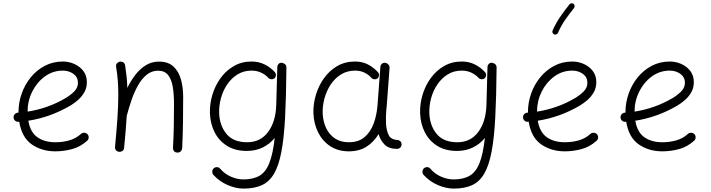

<svg xmlns="http://www.w3.org/2000/svg" viewBox="-20 -883 4241 1145"><path d="M500 -43.9Q459 -6.8 409.4 6.3Q359.9 19.5 310.1 19.5Q229 19.5 169.4 -22Q109.9 -63.5 94.7 -157.2Q92.3 -156.7 89.8 -156.7Q78.6 -155.8 70.3 -163.1Q62 -170.4 61 -181.6Q60.1 -192.9 67.4 -201.4Q74.7 -210 85.9 -210.9Q88.4 -210.9 90.3 -211.4Q90.3 -212.9 90.3 -214.8Q90.3 -270.5 109.1 -324.2Q127.9 -377.9 163.1 -421.4Q198.2 -464.8 247.1 -490.5Q295.9 -516.1 355.5 -516.1Q389.6 -516.1 422.4 -502Q455.1 -487.8 476.6 -460.4Q498 -433.1 498 -393.1Q498 -357.4 481.4 -330.1Q464.8 -302.7 442.1 -283.9Q419.4 -265.1 401.4 -254.4Q281.7 -183.6 148.9 -163.1Q160.6 -94.2 203.1 -64.5Q245.6 -34.7 310.1 -34.7Q355 -34.7 394.3 -46.1Q433.6 -57.6 462.9 -84.5Q471.2 -91.8 482.7 -91.3Q494.1 -90.8 502 -82.5Q509.3 -74.2 508.8 -62.7Q508.3 -51.3 500 -43.9ZM354.5 -461.9Q295.4 -461.9 247.8 -427.2Q200.2 -392.6 172.4 -336.9Q144.5 -281.2 144.5 -217.3Q268.1 -236.8 371.6 -298.3Q400.4 -315.4 422.6 -337.6Q444.8 -359.9 444.8 -389.6Q444.8 -422.9 418 -442.4Q391.1 -461.9 354.5 -461.9Z M666 -6.8Q675.8 -111.3 680.7 -185.1Q685.5 -258.8 685.5 -315.9Q685.5 -363.8 682.4 -403.8Q679.2 -443.8 672.4 -484.4Q670.4 -497.1 676.8 -504.6Q683.1 -512.2 692.4 -514.6Q703.1 -517.1 713.6 -512Q724.1 -506.8 726.1 -493.2Q731.4 -460 734.9 -427.2Q738.3 -394.5 739.3 -358.9Q760.3 -401.9 787.6 -437.3Q814.9 -472.7 849.9 -494.1Q884.8 -515.6 928.2 -515.6Q982.9 -515.6 1014.4 -486.3Q1045.9 -457 1059.1 -409.2Q1072.3 -361.3 1072.3 -306.2Q1072.3 -231 1071.3 -156Q1070.3 -81.1 1066.4 0.5Q1065.9 10.7 1058.6 18.8Q1051.3 26.9 1038.6 26.9Q1025.4 26.9 1018.3 18.8Q1011.2 10.7 1011.7 0Q1015.6 -73.7 1016.6 -137.7Q1017.6 -201.7 1017.6 -266.6Q1017.6 -319.8 1010.5 -364Q1003.4 -408.2 982.9 -434.8Q962.4 -461.4 922.9 -461.4Q884.3 -461.4 854.5 -437Q824.7 -412.6 802.5 -372.8Q780.3 -333 764.2 -285.9Q748 -238.8 736.3 -193.8L735.8 -192.4Q733.4 -151.9 729.5 -104.7Q725.6 -57.6 720.2 -1.5Q718.8 11.7 709.5 17.6Q700.2 23.4 689.9 22.5Q680.2 21.5 672.6 14.2Q665 6.8 666 -6.8Z M1454.1 -34.7Q1533.2 -34.7 1578.9 -96.2Q1624.5 -157.7 1627.4 -257.3L1633.8 -484.9Q1634.3 -493.7 1639.6 -499.5Q1647 -509.3 1658.7 -508.8Q1661.6 -508.8 1664.6 -507.8Q1668 -507.3 1671.4 -505.4Q1688 -498 1688 -481.9V-481Q1688 -480 1688 -478V-476.1Q1686.5 -306.2 1680.2 -183.3Q1673.8 -60.5 1658.2 21.7Q1642.6 104 1614.5 152.3Q1586.4 200.7 1541.7 221.2Q1497.1 241.7 1432.6 241.7Q1387.2 241.7 1338.4 220.9Q1289.6 200.2 1252.9 160.2Q1245.6 151.9 1245.8 140.4Q1246.1 128.9 1253.9 121.6Q1262.2 113.3 1274.2 113.8Q1286.1 114.3 1292.5 122.6Q1320.8 155.3 1358.4 171.1Q1396 187 1431.2 187Q1489.3 187 1526.9 165.3Q1564.5 143.6 1585.9 89.8Q1607.4 36.1 1618.2 -60.1Q1588.4 -23.9 1546.4 -3.4Q1504.4 17.1 1451.7 17.1Q1382.3 17.1 1334 -13.2Q1285.6 -43.5 1260 -94.2Q1234.4 -145 1231.9 -206.5Q1230 -261.7 1246.1 -316.4Q1262.2 -371.1 1294.7 -416.3Q1327.1 -461.4 1374 -488.8Q1420.9 -516.1 1480 -516.1Q1523.4 -516.1 1558.6 -498.5Q1593.8 -481 1619.1 -452.6Q1626.5 -444.3 1625.2 -432.9Q1624 -421.4 1615.2 -415Q1606.4 -408.7 1595 -410.9Q1583.5 -413.1 1577.1 -421.9Q1562 -438 1536.9 -450Q1511.7 -461.9 1480 -461.9Q1433.1 -461.9 1396.5 -439.2Q1359.9 -416.5 1334.7 -379.2Q1309.6 -341.8 1297.4 -296.6Q1285.2 -251.5 1287.1 -206.1Q1290 -133.8 1330.8 -84.2Q1371.6 -34.7 1454.1 -34.7Z M2060.5 -34.7Q2118.2 -34.7 2154.1 -65.4Q2189.9 -96.2 2208.5 -146.7Q2227.1 -197.3 2231.4 -257.3L2248.5 -484.9Q2249.5 -496.1 2258.1 -502.9Q2266.6 -509.8 2277.3 -508.3Q2288.6 -506.8 2296.4 -497.8Q2304.2 -488.8 2303.2 -478L2286.1 -250Q2285.2 -235.4 2283.2 -221.2Q2281.7 -201.7 2281.5 -181.4Q2281.2 -161.1 2282.2 -143.1Q2284.7 -105 2297.9 -77.4Q2311 -49.8 2354 -47.9Q2361.8 -45.9 2368.2 -40Q2374.5 -34.2 2375 -22Q2375 -10.7 2366.9 -2.9Q2358.9 4.9 2347.7 4.9Q2299.8 4.9 2274.2 -20.3Q2248.5 -45.4 2237.8 -83.5Q2210.4 -37.1 2166.5 -8.8Q2122.6 19.5 2060.5 19.5Q1996.1 19.5 1949.5 -11.2Q1902.8 -42 1877.2 -93.5Q1851.6 -145 1849.1 -206.5Q1847.2 -261.2 1863.3 -315.9Q1879.4 -370.6 1911.6 -416Q1943.8 -461.4 1990.7 -488.8Q2037.6 -516.1 2097.2 -516.1Q2141.1 -516.1 2174.8 -498.3Q2208.5 -480.5 2233.9 -452.6Q2241.2 -443.8 2240 -432.6Q2238.8 -421.4 2230.5 -415Q2221.7 -408.7 2210.2 -410.6Q2198.7 -412.6 2191.9 -421.9Q2176.8 -438.5 2152.8 -450.2Q2128.9 -461.9 2097.7 -461.9Q2050.3 -461.9 2013.7 -439.2Q1977.1 -416.5 1952.1 -378.9Q1927.2 -341.3 1915 -296.1Q1902.8 -251 1904.3 -206.1Q1906.7 -158.2 1925 -119.1Q1943.4 -80.1 1977.5 -57.4Q2011.7 -34.7 2060.5 -34.7Z M2707.5 -34.7Q2786.6 -34.7 2832.3 -96.2Q2877.9 -157.7 2880.9 -257.3L2887.2 -484.9Q2887.7 -493.7 2893.1 -499.5Q2900.4 -509.3 2912.1 -508.8Q2915 -508.8 2918 -507.8Q2921.4 -507.3 2924.8 -505.4Q2941.4 -498 2941.4 -481.9V-481Q2941.4 -480 2941.4 -478V-476.1Q2939.9 -306.2 2933.6 -183.3Q2927.2 -60.5 2911.6 21.7Q2896 104 2867.9 152.3Q2839.8 200.7 2795.2 221.2Q2750.5 241.7 2686 241.7Q2640.6 241.7 2591.8 220.9Q2543 200.2 2506.3 160.2Q2499 151.9 2499.3 140.4Q2499.5 128.9 2507.3 121.6Q2515.6 113.3 2527.6 113.8Q2539.6 114.3 2545.9 122.6Q2574.2 155.3 2611.8 171.1Q2649.4 187 2684.6 187Q2742.7 187 2780.3 165.3Q2817.9 143.6 2839.4 89.8Q2860.8 36.1 2871.6 -60.1Q2841.8 -23.9 2799.8 -3.4Q2757.8 17.1 2705.1 17.1Q2635.7 17.1 2587.4 -13.2Q2539.1 -43.5 2513.4 -94.2Q2487.8 -145 2485.4 -206.5Q2483.4 -261.7 2499.5 -316.4Q2515.6 -371.1 2548.1 -416.3Q2580.6 -461.4 2627.4 -488.8Q2674.3 -516.1 2733.4 -516.1Q2776.9 -516.1 2812 -498.5Q2847.2 -481 2872.6 -452.6Q2879.9 -444.3 2878.7 -432.9Q2877.4 -421.4 2868.7 -415Q2859.9 -408.7 2848.4 -410.9Q2836.9 -413.1 2830.6 -421.9Q2815.4 -438 2790.3 -450Q2765.1 -461.9 2733.4 -461.9Q2686.5 -461.9 2649.9 -439.2Q2613.3 -416.5 2588.1 -379.2Q2563 -341.8 2550.8 -296.6Q2538.6 -251.5 2540.5 -206.1Q2543.5 -133.8 2584.2 -84.2Q2625 -34.7 2707.5 -34.7Z M3538.1 -43.9Q3497.1 -6.8 3447.5 6.3Q3397.9 19.5 3348.1 19.5Q3267.1 19.5 3207.5 -22Q3147.9 -63.5 3132.8 -157.2Q3130.4 -156.7 3127.9 -156.7Q3116.7 -155.8 3108.4 -163.1Q3100.1 -170.4 3099.1 -181.6Q3098.1 -192.9 3105.5 -201.4Q3112.8 -210 3124 -210.9Q3126.5 -210.9 3128.4 -211.4Q3128.4 -212.9 3128.4 -214.8Q3128.4 -270.5 3147.2 -324.2Q3166 -377.9 3201.2 -421.4Q3236.3 -464.8 3285.2 -490.5Q3334 -516.1 3393.6 -516.1Q3427.7 -516.1 3460.4 -502Q3493.2 -487.8 3514.6 -460.4Q3536.1 -433.1 3536.1 -393.1Q3536.1 -357.4 3519.5 -330.1Q3502.9 -302.7 3480.2 -283.9Q3457.5 -265.1 3439.5 -254.4Q3319.8 -183.6 3187 -163.1Q3198.7 -94.2 3241.2 -64.5Q3283.7 -34.7 3348.1 -34.7Q3393.1 -34.7 3432.4 -46.1Q3471.7 -57.6 3501 -84.5Q3509.3 -91.8 3520.8 -91.3Q3532.2 -90.8 3540 -82.5Q3547.4 -74.2 3546.9 -62.7Q3546.4 -51.3 3538.1 -43.9ZM3392.6 -461.9Q3333.5 -461.9 3285.9 -427.2Q3238.3 -392.6 3210.4 -336.9Q3182.6 -281.2 3182.6 -217.3Q3306.2 -236.8 3409.7 -298.3Q3438.5 -315.4 3460.7 -337.6Q3482.9 -359.9 3482.9 -389.6Q3482.9 -422.9 3456.1 -442.4Q3429.2 -461.9 3392.6 -461.9ZM3400.4 -859.9Q3405.8 -855.5 3406.7 -848.1Q3407.7 -840.8 3403.3 -835.4Q3376 -801.3 3351.8 -766.8Q3327.6 -732.4 3307.1 -687Q3304.2 -680.7 3297.4 -678Q3290.5 -675.3 3284.2 -678.2Q3277.8 -680.7 3275.1 -687.7Q3272.5 -694.8 3275.4 -701.2Q3297.4 -749.5 3323 -786.1Q3348.6 -822.8 3376 -856.9Q3380.4 -862.3 3387.9 -863.3Q3395.5 -864.3 3400.4 -859.9Z M4119.6 -43.9Q4078.6 -6.8 4029.1 6.3Q3979.5 19.5 3929.7 19.5Q3848.6 19.5 3789.1 -22Q3729.5 -63.5 3714.4 -157.2Q3711.9 -156.7 3709.5 -156.7Q3698.2 -155.8 3689.9 -163.1Q3681.6 -170.4 3680.7 -181.6Q3679.7 -192.9 3687 -201.4Q3694.3 -210 3705.6 -210.9Q3708 -210.9 3710 -211.4Q3710 -212.9 3710 -214.8Q3710 -270.5 3728.8 -324.2Q3747.6 -377.9 3782.7 -421.4Q3817.9 -464.8 3866.7 -490.5Q3915.5 -516.1 3975.1 -516.1Q4009.3 -516.1 4042 -502Q4074.7 -487.8 4096.2 -460.4Q4117.7 -433.1 4117.7 -393.1Q4117.7 -357.4 4101.1 -330.1Q4084.5 -302.7 4061.8 -283.9Q4039.1 -265.1 4021 -254.4Q3901.4 -183.6 3768.6 -163.1Q3780.3 -94.2 3822.8 -64.5Q3865.2 -34.7 3929.7 -34.7Q3974.6 -34.7 4013.9 -46.1Q4053.2 -57.6 4082.5 -84.5Q4090.8 -91.8 4102.3 -91.3Q4113.8 -90.8 4121.6 -82.5Q4128.9 -74.2 4128.4 -62.7Q4127.9 -51.3 4119.6 -43.9ZM3974.1 -461.9Q3915 -461.9 3867.4 -427.2Q3819.8 -392.6 3792 -336.9Q3764.2 -281.2 3764.2 -217.3Q3887.7 -236.8 3991.2 -298.3Q4020 -315.4 4042.2 -337.6Q4064.5 -359.9 4064.5 -389.6Q4064.5 -422.9 4037.6 -442.4Q4010.7 -461.9 3974.1 -461.9Z"/></svg>

Font: Mikhak Light
Style: Regular
Weight: 300
Designer: Amin Abedi
Version: Version 3.3